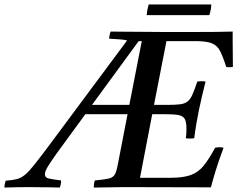

<svg xmlns="http://www.w3.org/2000/svg" viewBox="-125 -843 1070 864"><path d="M297 1Q297 -6 298 -15Q299 -24 302 -31Q345 -35 364.5 -39.5Q384 -44 392 -58.5Q400 -73 406 -107L449 -329H259L131 -154Q109 -123 93 -98Q77 -73 77 -59Q77 -44 93.5 -40Q110 -36 150 -31Q150 -14 144 1Q130 0 103.5 0Q77 0 50 -0.5Q23 -1 8 -1Q-20 -1 -47.5 -0.5Q-75 0 -105 1Q-105 -15 -99 -30Q-69 -32 -49.5 -37Q-30 -42 -12.5 -56.5Q5 -71 28.5 -100.5Q52 -130 91 -182L447 -661Q433 -665 412 -666Q391 -667 366 -669Q367 -677 368 -684.5Q369 -692 373 -701Q387 -701 416.5 -700.5Q446 -700 482.5 -700Q519 -700 554 -699.5Q589 -699 614 -699H746Q807 -699 850.5 -699.5Q894 -700 922 -701V-657Q922 -630 922.5 -602Q923 -574 923 -542Q907 -539 893 -542Q878 -589 865 -614Q852 -639 827.5 -648.5Q803 -658 754 -658H624L568 -371H627Q663 -371 684 -373.5Q705 -376 718 -385.5Q731 -395 740.5 -416.5Q750 -438 763 -476Q782 -479 800 -476Q793 -449 784.5 -412.5Q776 -376 770 -347Q764 -318 758.5 -285.5Q753 -253 749 -221Q729 -218 711 -221Q713 -232 713.5 -244Q714 -256 714 -264Q714 -294 706.5 -307.5Q699 -321 679.5 -325Q660 -329 623 -329H560L505 -43H643Q700 -43 734 -55.5Q768 -68 792 -98Q816 -128 843 -178Q862 -183 881 -178Q859 -119 845.5 -75Q832 -31 824 0Q726 0 629 -0.5Q532 -1 435 -1Q407 -1 366.5 0Q326 1 297 1ZM499 -658 289 -371H457L513 -658ZM544 -823H826Q825 -799 817 -775H535Q537 -799 544 -823Z"/></svg>

Font: Tiro Telugu
Style: Italic
Weight: 400
Italic angle: -11°
Designer: Telugu: John Hudson & Fiona Ross, assisted by Kaja Sojewska. Latin: John Hudson with Paul Hanslow, assisted by Kaja Soje
Foundry: Tiro Typeworks Ltd.
Version: Version 1.52